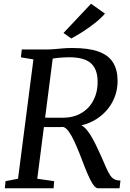

<svg xmlns="http://www.w3.org/2000/svg" viewBox="-20 -1008 696 1028"><path d="M6 0 9.5 -38 76.5 -51 159 -690 92 -701 96.5 -743H224.5Q249 -743 271 -745Q293 -747 316.2 -749Q339.5 -751 367.5 -751Q454 -751 507 -732Q560 -713 584.5 -674.5Q609 -636 609.5 -578.5Q610.5 -515.5 582 -462.2Q553.5 -409 502 -374.2Q450.5 -339.5 382 -330.5L400 -339.5Q418.5 -340.5 436.8 -321.2Q455 -302 471.5 -273.2Q488 -244.5 501 -216Q514 -187.5 522.5 -169.5Q538.5 -132.5 549.5 -107.8Q560.5 -83 570.5 -68.5Q580.5 -54 593 -47.8Q605.5 -41.5 625 -41.5L620 0H505Q495.5 0 485.2 -11.2Q475 -22.5 462.5 -47.5Q450 -72.5 434 -113Q420.5 -149 406 -185.5Q391.5 -222 376.8 -253.5Q362 -285 347.2 -305Q332.5 -325 318.5 -328Q316 -328 301.8 -327.8Q287.5 -327.5 268.2 -327.5Q249 -327.5 230.2 -327.5Q211.5 -327.5 200 -327.5L207.5 -378Q218 -378 236.5 -377.8Q255 -377.5 274.5 -377.5Q294 -377.5 309.5 -377.5Q325 -377.5 329.5 -378Q370.5 -380 403 -395.8Q435.5 -411.5 458 -437.8Q480.5 -464 492.2 -499.5Q504 -535 502.5 -577Q501 -639 465.8 -670.2Q430.5 -701.5 348 -701.5Q338 -701.5 316.5 -700.2Q295 -699 274.2 -696.2Q253.5 -693.5 245 -690L266.5 -727.5L179.5 -51L270 -38L267 0ZM361.5 -802 320 -831.5 467.5 -988 542 -935Q520 -909.5 487.2 -883.8Q454.5 -858 421 -836.8Q387.5 -815.5 361.5 -802Z"/></svg>

Font: Merriweather 28pt
Style: Italic
Weight: 400
Italic angle: -7.8°
Version: Version 2.101